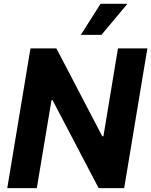

<svg xmlns="http://www.w3.org/2000/svg" viewBox="-20 -979 787 999"><path d="M746.8 -727.3 626.1 0H493.3L253.6 -457.7H247.9L171.5 0H17.8L138.5 -727.3H273.4L512.1 -269.9H518.1L593.8 -727.3ZM400.6 -797.6 503.2 -959.2H643.1L507.8 -797.6Z"/></svg>

Font: Karasuma Gothic
Style: Bold Italic
Weight: 700
Italic angle: 9.39998°
Designer: Rasmus Andersson / Ryoko Nishizuka
Foundry: Genbu
Version: Version 1.00